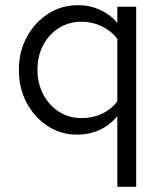

<svg xmlns="http://www.w3.org/2000/svg" viewBox="-20 -514 622 743"><path d="M434 209V-65Q406 -30 366 -11.5Q326 7 278 7Q215 7 164 -26.5Q113 -60 83 -116.5Q53 -173 53 -243Q53 -314 83.5 -370.5Q114 -427 166 -460.5Q218 -494 282 -494Q327 -494 366 -476.5Q405 -459 434 -426V-488H507V209ZM296 -57Q339 -57 375 -74Q411 -91 434 -122V-364Q410 -395 373.5 -412.5Q337 -430 296 -430Q247 -430 208.5 -406Q170 -382 147.5 -340Q125 -298 125 -244Q125 -191 147.5 -148.5Q170 -106 208.5 -81.5Q247 -57 296 -57Z"/></svg>

Font: Red Hat Text VF
Style: Regular
Weight: 300
Designer: Pentagram, MCKL
Foundry: Pentagram, MCKL
Version: Version 1.023